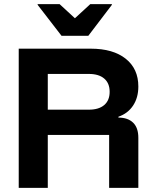

<svg xmlns="http://www.w3.org/2000/svg" viewBox="-20 -911 752 931"><path d="M70.8 0V-675H420Q528.3 -675 589.6 -626.2Q650.8 -577.5 650.8 -491.7Q650.8 -437.5 625.4 -399.2Q600 -360.8 554.2 -345V-340.8Q600 -340.8 625.4 -316.2Q650.8 -291.7 650.8 -242.5V0H509.2V-256.7H211.7V0ZM211.7 -379.2H410.8Q459.2 -379.2 485.4 -401.7Q511.7 -424.2 511.7 -465.8Q511.7 -507.5 485.4 -530Q459.2 -552.5 410.8 -552.5H211.7ZM278.3 -737.5 162.5 -887.5V-890.8H269.2L343.3 -822.5L417.5 -890.8H522.5V-887.5L408.3 -737.5Z"/></svg>

Font: Funnel Display
Style: Bold
Weight: 700
Designer: NORD ID, Kristian Moeller
Foundry: Dicotype
Version: Version 1.000